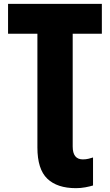

<svg xmlns="http://www.w3.org/2000/svg" viewBox="-20 -734 573 1001"><path d="M465 233V87Q456 90 442 93.5Q428 97 412 97Q359 97 359 30V-558H511V-714H22V-558H175V35Q175 148 226.5 197.5Q278 247 376 247Q401 247 425 242.5Q449 238 465 233Z"/></svg>

Font: Noto Sans UI SemiCondensed Black
Style: Regular
Weight: 900
Width: 4
Designer: Monotype Design Team
Foundry: Monotype Imaging Inc.
Version: 1.001